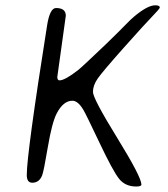

<svg xmlns="http://www.w3.org/2000/svg" viewBox="-20 -697 627 718"><path d="M202.6 -396.5Q223.1 -396.5 273.4 -436Q287.6 -447.3 376 -531.7L422.4 -577.1Q434.1 -588.4 451.4 -606.4Q468.8 -624.5 482.9 -636.2Q532.2 -677.2 560.5 -677.2Q577.6 -677.2 577.6 -668.9Q577.6 -664.6 549.8 -636Q522 -607.4 442.9 -518.6Q363.8 -429.7 345.7 -403.8Q327.6 -377.9 327.6 -353.3Q327.6 -328.6 418.2 -181.6Q508.8 -34.7 508.8 -6.8Q508.8 0.5 489.3 0.5Q447.8 0.5 424.6 -29.3Q401.4 -59.1 351.3 -164.8Q301.3 -270.5 291.5 -286.6Q271.5 -320.3 250.5 -320.3Q216.8 -320.3 191.9 -272.5Q174.3 -238.3 158.9 -147.2Q143.6 -56.2 137.7 -41.5Q127 -13.7 100.6 -13.7Q80.1 -13.7 80.1 -42.5Q80.1 -122.6 156.2 -602.5Q166.5 -667 189.5 -667Q226.1 -667 226.1 -638.2L194.3 -409.2Q194.3 -396.5 202.6 -396.5Z"/></svg>

Font: Averia Sans Libre Light
Style: Italic
Weight: 300
Italic angle: -8.5°
Version: Version 1.002